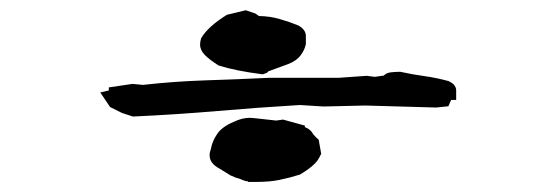

<svg xmlns="http://www.w3.org/2000/svg" viewBox="-20 -578 1040 373"><path d="M478.5 -224.6H461.9V-225.6Q456.1 -226.1 452.1 -228Q445.8 -231 438 -232.9L427.7 -237.3L407.2 -250Q387.2 -260.3 387.2 -276.4Q387.2 -282.2 389.6 -288.1Q392.1 -303.2 401.4 -316.9Q410.6 -331.5 434.1 -341.3Q450.2 -349.1 465.3 -349.1Q469.2 -349.1 473.1 -348.6L516.6 -343.8L529.8 -345.7L572.3 -334V-331.1Q582.5 -327.1 586.9 -319.8Q589.8 -314.5 599.1 -306.6L604 -279.3Q600.1 -271 596.7 -266.1Q592.3 -260.3 587.4 -256.3Q577.6 -247.6 562.5 -238.8Q542 -232.4 522.9 -228.5Q503.9 -224.6 478.5 -224.6ZM756.8 -438.5H757.8Q779.8 -433.6 804.2 -430.2Q828.6 -426.8 851.6 -420.4Q857.9 -417 860.8 -414.6Q866.2 -408.7 866.2 -402.8V-383.8H856.4L851.1 -371.6L827.6 -369.1L689.5 -373L608.4 -371.1L562.5 -374Q481 -369.1 401.9 -362.3Q322.8 -355.5 238.3 -351.6L217.3 -358.4L193.8 -370.1L174.8 -398.4L191.4 -402.3V-408.2L237.3 -415L257.8 -413.1Q318.4 -419.9 379.2 -421.9Q439.9 -423.8 502.4 -426.8H502.9H637.2L692.4 -430.7L708 -428.7L725.6 -431.2Q730.5 -436.5 739.5 -437.5Q748.5 -438.5 756.8 -438.5ZM368.7 -491.2Q368.7 -496.6 370.6 -503.4Q383.3 -525.9 420.9 -549.3L457.5 -558.1L476.1 -551.8L482.9 -546.9Q505.4 -546.4 523.4 -541Q542.5 -535.6 560.1 -528.3Q574.2 -520 574.2 -508.3V-492.2Q571.8 -481 564.5 -471.2Q556.6 -460 540 -453.6L501.5 -439.5L498.5 -436.5L490.2 -433.6Q437.5 -440.4 404.8 -450.7Q387.7 -461.4 378.2 -470.9Q368.7 -480.5 368.7 -491.2Z"/></svg>

Font: Bakudai
Style: Bold
Weight: 700
Version: Version 1.48